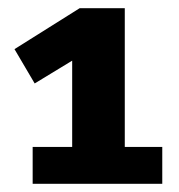

<svg xmlns="http://www.w3.org/2000/svg" viewBox="-20 -725 433 465"><path d="M59.1 -369.1H154.8V-578.1L64 -522.9L15.1 -606L172.9 -705.1H282.2V-369.1H373V-279.8H59.1Z"/></svg>

Font: Kadwa
Style: Regular
Weight: 400
Designer: Sol Matas
Foundry: Sol Matas
Version: Version 1.000;PS 001.000;hotconv 1.0.70;makeotf.lib2.5.58329